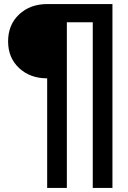

<svg xmlns="http://www.w3.org/2000/svg" viewBox="-20 -732 630 948"><path d="M535.2 195.8H438V-622.1H310.1V195.8H212.9V-345.2Q128.9 -345.2 74.5 -395.8Q20 -446.3 20 -527.8Q20 -609.9 74.5 -660.9Q128.9 -711.9 212.9 -711.9H535.2Z"/></svg>

Font: Creato Display
Style: Bold
Weight: 700
Version: Version 1.000